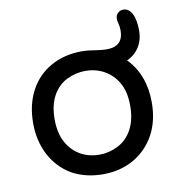

<svg xmlns="http://www.w3.org/2000/svg" viewBox="-76 -720 746 800"><g transform="rotate(-10 297.0 -319.5)"><path d="M165 -21Q108 -55 77 -114.5Q46 -174 46 -249Q46 -326 77 -385Q108 -444 165.5 -476.5Q223 -509 297 -509Q324 -509 358 -503Q383 -499 402 -499Q472 -499 472 -567Q472 -584 468 -597Q465 -608 465 -617Q465 -631 474.5 -640.5Q484 -650 498 -650Q521 -650 534.5 -624.5Q548 -599 548 -552Q548 -514 529.5 -484Q511 -454 477 -439Q548 -366 548 -249Q548 -172 517 -114Q484 -54 427 -21.5Q370 11 297 11Q223 11 165 -21ZM160 -149Q182 -111 217 -91.5Q252 -72 297 -72Q337 -72 374 -91Q413 -110 435 -151Q457 -192 457 -250Q457 -312 434 -350Q412 -387 376.5 -406.5Q341 -426 297 -426Q258 -426 220 -408Q181 -389 159 -348.5Q137 -308 137 -250Q137 -189 160 -149Z"/></g></svg>

Font: 寒蝉全圆体
Style: Regular
Weight: 400
Designer: Warren2060
      Designed by Motoya company      

      [Varela Round]
      Joe Prince(Latin component); Avraham Cornf
Foundry: ChillType
Version: Version 3.200